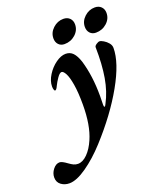

<svg xmlns="http://www.w3.org/2000/svg" viewBox="-286 -742 955 1136"><g transform="rotate(-20 191.0 -174.5)"><path d="M-121 226Q-121 199 -102.5 175.5Q-84 152 -61 152Q-46 152 -15 175Q0 186 12.5 192Q25 198 40 198Q70 198 99.5 168.5Q129 139 150 90Q186 8 186 -122Q186 -199 177.5 -249.5Q169 -300 156.5 -323Q144 -346 133 -346Q121 -346 105 -323Q89 -300 79 -279Q69 -256 60 -256Q57 -256 54 -264Q51 -272 51 -284Q51 -319 74 -355.5Q97 -392 130 -415.5Q163 -439 192 -439Q220 -439 238 -420Q256 -401 269 -362Q299 -262 299 -136Q299 -102 298 -83V-79Q298 -66 302 -66Q307 -66 313 -80Q347 -144 361 -225Q375 -306 373 -415Q373 -423 385.5 -431.5Q398 -440 406 -440Q415 -440 431 -430.5Q447 -421 459 -406.5Q471 -392 471 -375Q471 -283 394 -146Q317 -9 190 130Q127 199 62.5 244Q-2 289 -47 289Q-77 289 -99 272.5Q-121 256 -121 226ZM156 -549Q156 -585 184.5 -611.5Q213 -638 250 -638Q275 -638 290 -623Q305 -608 305 -584Q305 -547 276 -521Q247 -495 207 -495Q184 -495 170 -510Q156 -525 156 -549ZM354 -549Q354 -585 382.5 -611.5Q411 -638 448 -638Q473 -638 488 -623Q503 -608 503 -584Q503 -547 474 -521Q445 -495 405 -495Q382 -495 368 -510Q354 -525 354 -549Z"/></g></svg>

Font: EB Garamond
Style: Bold Italic
Weight: 700
Italic angle: -17.2°
Designer: Georg Duffner and Octavio Pardo
Foundry: Georg Duffner
Version: Version 1.000